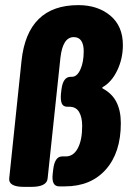

<svg xmlns="http://www.w3.org/2000/svg" viewBox="-20 -728 510 750"><path d="M74 2Q13 2 16 -31L64 -490Q87 -708 286 -708Q362 -708 411 -667Q460 -626 460 -552Q460 -499 438 -453Q416 -407 380 -387V-383Q418 -363 435 -329Q452 -295 452 -247Q452 -132 393.5 -66Q335 0 234 0H211Q180 0 186 -50L188 -67Q194 -117 223 -117H237Q267 -117 284 -149Q301 -181 301 -236Q301 -270 289 -290.5Q277 -311 251 -311H243Q227 -311 221.5 -323.5Q216 -336 218 -361L220 -378Q226 -428 256 -428H261Q281 -428 294 -456.5Q307 -485 307 -528Q307 -554 297.5 -568.5Q288 -583 268 -583Q225 -583 216 -502L166 -31Q163 2 102 2Z"/></svg>

Font: Asap Condensed
Style: Bold Italic
Weight: 700
Width: 3
Italic angle: -6°
Designer: Pablo Cosgaya
Foundry: Omnibus-Type
Version: Version 3.001; ttfautohint (v1.8.4.7-5d5b)